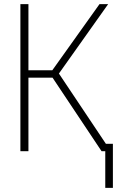

<svg xmlns="http://www.w3.org/2000/svg" viewBox="-20 -734 603 932"><path d="M79 0H118V-357H235L473 0H491V178H528V-36H494L266 -377L505 -714H463L234 -393H118V-714H79Z"/></svg>

Font: Noto Sans Mono SemiCondensed ExtraLight
Style: Regular
Weight: 200
Width: 4
Designer: Monotype Design Team
Foundry: Monotype Imaging Inc.
Version: Version 2.014